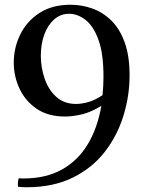

<svg xmlns="http://www.w3.org/2000/svg" viewBox="-20 -650 610 809"><path d="M407 -204Q363 -177 324.5 -168Q286 -159 254 -159Q182 -159 134 -192Q86 -225 62 -277Q38 -329 38 -386Q38 -449 65.5 -505Q93 -561 146.5 -595.5Q200 -630 277 -630Q325 -630 369.5 -614Q414 -598 449.5 -563Q485 -528 505.5 -471Q526 -414 526 -332Q526 -247 500.5 -163.5Q475 -80 422.5 -11.5Q370 57 287.5 98Q205 139 91 139Q88 139 77 138.5Q66 138 56 137Q55 128 55.5 119.5Q56 111 59 101Q68 102 72.5 102Q77 102 78 102Q174 102 241.5 64Q309 26 350 -42.5Q391 -111 407 -204ZM416 -327Q416 -424 395 -482Q374 -540 340.5 -566Q307 -592 271 -592Q235 -592 208 -568Q181 -544 166.5 -504Q152 -464 152 -415Q152 -366 168 -319Q184 -272 217 -242Q250 -212 301 -212Q322 -212 350.5 -219.5Q379 -227 412 -249Q416 -287 416 -327Z"/></svg>

Font: Tiro Bangla
Style: Regular
Weight: 400
Designer: Bangla: John Hudson & Fiona Ross. Latin: John Hudson.
Foundry: Tiro Typeworks Ltd.
Version: Version 1.60